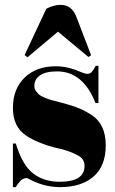

<svg xmlns="http://www.w3.org/2000/svg" viewBox="-20 -758 474 788"><path d="M33 10V-169H45Q71 -82 115 -47Q159 -12 225 -12Q327 -12 327 -77Q327 -105 302 -119Q263 -141 202 -153Q134 -171 88 -201Q33 -237 33 -315Q33 -393 81 -439.5Q129 -486 209 -486Q258 -486 310 -463Q329 -455 339 -455Q349 -455 356 -462Q363 -469 373 -488H384V-335H372Q321 -465 214 -465Q167 -465 144 -448.5Q121 -432 121 -407Q121 -392 128 -383.5Q135 -375 139 -371Q143 -367 152 -362.5Q161 -358 167 -355.5Q173 -353 185.5 -349Q198 -345 204 -344Q272 -327 302 -314.5Q332 -302 359 -284Q414 -246 414 -161.5Q414 -77 364 -33.5Q314 10 227 10Q165 10 107 -19Q95 -27 88 -27Q66 -27 45 10ZM81 -532 170 -722Q200 -738 229 -738Q274 -738 293 -690L354 -531L343 -524L218 -628L93 -523Z"/></svg>

Font: Abril Fatface
Style: Regular
Weight: 400
Designer: Veronika Burian, Jos Scaglione
Foundry: TypeTogether
Version: Version 1.001